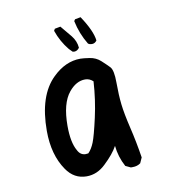

<svg xmlns="http://www.w3.org/2000/svg" viewBox="-69 -642 638 696"><g transform="rotate(-10 250.0 -294.0)"><path d="M195 -8Q149 -8 121 -49Q81 -107 81 -195Q81 -325 144 -386Q191 -432 246 -432Q257 -432 280 -428.5Q303 -425 319.5 -410Q336 -395 348 -382.5Q360 -370 360 -324Q360 -278 364 -243Q368 -208 381 -153.5Q394 -99 403 -41L394 -21Q382 -12 365 -12H358L339 -21Q319 -58 315 -99Q300 -71 265 -38Q234 -8 195 -8ZM205 -88 215 -89Q228 -102 237 -124.5Q246 -147 260.5 -211.5Q275 -276 279 -343Q266 -355 250 -355Q217 -355 190 -322Q158 -283 158 -200Q158 -139 176 -108Q186 -88 205 -88ZM229 -461 223 -462 211 -474Q184 -507 170 -548L174 -555L195 -559Q213 -538 229.5 -517.5Q246 -497 248 -472Q240 -461 229 -461ZM297 -477 289 -478 283 -481Q258 -522 248 -570L252 -576L273 -580Q311 -523 315 -487Q308 -477 297 -477Z"/></g></svg>

Font: Xiaolai Mono SC
Style: Regular
Weight: 400
Monospace: yes
Designer: LXGW / Nozomi Seto
Version: Version 3.113;September 30, 2024